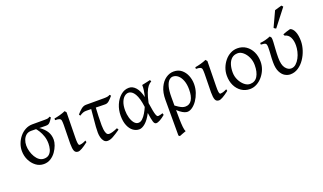

<svg xmlns="http://www.w3.org/2000/svg" viewBox="-91 -1344 3662 2178"><g transform="rotate(-20 1740.0 -254.5)"><path d="M216 -389Q179 -389 155 -369Q131 -349 119 -317.5Q107 -286 107 -250Q107 -215 117.5 -178Q128 -141 146.5 -110Q165 -79 190.5 -60.5Q216 -42 247 -42Q288 -42 311 -64Q334 -86 343 -119Q352 -152 352 -186Q352 -235 338 -276Q324 -317 304.5 -348Q285 -379 268 -396Q269 -396 279 -394.5Q289 -393 301 -390.5Q313 -388 320 -384Q374 -345 398.5 -303Q423 -261 423 -207Q423 -178 409.5 -140.5Q396 -103 371 -67.5Q346 -32 309 -8.5Q272 15 225 15Q172 15 130 -17Q88 -49 63.5 -99.5Q39 -150 39 -210Q39 -255 55.5 -298.5Q72 -342 101 -377Q130 -412 169.5 -433Q209 -454 255 -454Q297 -454 330.5 -454Q364 -454 404 -454Q424 -454 433.5 -455Q443 -456 450 -459Q457 -462 467 -469L479 -455Q459 -424 446.5 -409.5Q434 -395 422.5 -390.5Q411 -386 394 -386Q376 -386 350 -386.5Q324 -387 297.5 -387.5Q271 -388 249 -388.5Q227 -389 216 -389Z M762 -54Q717 -19 686.5 -2Q656 15 639 15Q606 15 594.5 -12.5Q583 -40 583 -100L587 -327Q587 -361 584 -378.5Q581 -396 565 -403Q549 -410 513 -410V-430Q545 -435 581.5 -445Q618 -455 650 -469L666 -449L661 -148Q660 -104 663 -83Q666 -62 670.5 -56.5Q675 -51 682 -51Q690 -51 708.5 -55.5Q727 -60 757 -75Z M1205 -454Q1179 -423 1157 -403.5Q1135 -384 1110 -384Q1084 -384 1043.5 -385Q1003 -386 963.5 -387.5Q924 -389 898 -389H878Q858 -389 841 -382.5Q824 -376 799 -360L789 -377Q812 -405 841 -429.5Q870 -454 901 -454Q962 -454 1021 -454Q1080 -454 1120 -454Q1144 -454 1162 -457Q1180 -460 1191 -469ZM1153 -63Q1098 -25 1062 -5Q1026 15 995 15Q968 15 951.5 -4.5Q935 -24 927.5 -53Q920 -82 920 -111Q920 -176 929 -257.5Q938 -339 945 -430L998 -427Q993 -349 991 -286.5Q989 -224 989 -176Q989 -154 992 -126Q995 -98 1005 -76Q1015 -54 1038 -54Q1056 -54 1079 -60.5Q1102 -67 1141 -84Z M1229 -201Q1229 -272 1255 -333Q1281 -394 1325 -431.5Q1369 -469 1424 -469Q1469 -469 1505 -428.5Q1541 -388 1559 -308Q1569 -347 1574.5 -383Q1580 -419 1578 -447Q1599 -452 1628 -457.5Q1657 -463 1679 -469Q1683 -464 1685 -459.5Q1687 -455 1689 -451Q1665 -438 1645.5 -414Q1626 -390 1609 -346.5Q1592 -303 1576 -229Q1585 -167 1592 -132Q1599 -97 1605.5 -80Q1612 -63 1618 -58.5Q1624 -54 1629 -54Q1637 -54 1652.5 -57.5Q1668 -61 1685 -67Q1686 -63 1687.5 -58Q1689 -53 1691 -45Q1658 -17 1629 -1Q1600 15 1581 15Q1560 15 1550 -16.5Q1540 -48 1529 -127Q1492 -55 1451.5 -20Q1411 15 1377 15Q1337 15 1303.5 -9.5Q1270 -34 1249.5 -82.5Q1229 -131 1229 -201ZM1520 -203Q1506 -313 1474.5 -365.5Q1443 -418 1399 -418Q1375 -418 1351.5 -399Q1328 -380 1312.5 -340.5Q1297 -301 1297 -241Q1297 -195 1309 -153Q1321 -111 1342.5 -84.5Q1364 -58 1394 -58Q1419 -58 1442.5 -80Q1466 -102 1485.5 -135Q1505 -168 1520 -203Z M1958 15Q1944 15 1923.5 7.5Q1903 0 1873.5 -22Q1844 -44 1802 -87Q1807 -92 1804 -99Q1801 -106 1800.5 -112.5Q1800 -119 1816 -121Q1854 -93 1878.5 -77.5Q1903 -62 1920.5 -55.5Q1938 -49 1957 -49Q2008 -49 2034.5 -93Q2061 -137 2061 -218Q2061 -280 2044 -325Q2027 -370 1999 -394Q1971 -418 1936 -418Q1913 -418 1891 -398Q1869 -378 1855.5 -331Q1842 -284 1842 -203Q1842 -184 1842 -157Q1842 -130 1842 -103.5Q1842 -77 1842 -58Q1842 -39 1842 -35Q1842 15 1843 65.5Q1844 116 1848 156Q1852 196 1862 214Q1840 222 1821.5 228.5Q1803 235 1782 244Q1777 241 1774.5 238.5Q1772 236 1768 232Q1768 213 1768 172Q1768 131 1768 79.5Q1768 28 1768 -25Q1768 -78 1768 -124Q1768 -170 1768 -198Q1768 -286 1796.5 -346.5Q1825 -407 1869.5 -438Q1914 -469 1964 -469Q2020 -469 2058 -438Q2096 -407 2115.5 -358.5Q2135 -310 2135 -256Q2135 -203 2118.5 -154.5Q2102 -106 2076 -68Q2050 -30 2018.5 -7.5Q1987 15 1958 15Z M2462 -54Q2417 -19 2386.5 -2Q2356 15 2339 15Q2306 15 2294.5 -12.5Q2283 -40 2283 -100L2287 -327Q2287 -361 2284 -378.5Q2281 -396 2265 -403Q2249 -410 2213 -410V-430Q2245 -435 2281.5 -445Q2318 -455 2350 -469L2366 -449L2361 -148Q2360 -104 2363 -83Q2366 -62 2370.5 -56.5Q2375 -51 2382 -51Q2390 -51 2408.5 -55.5Q2427 -60 2457 -75Z M2714 15Q2656 15 2611 -15.5Q2566 -46 2541 -98Q2516 -150 2516 -217Q2516 -266 2533 -310.5Q2550 -355 2580 -391.5Q2610 -428 2649.5 -448.5Q2689 -469 2733 -469Q2792 -469 2836.5 -438.5Q2881 -408 2906 -356Q2931 -304 2931 -237Q2931 -188 2913.5 -143.5Q2896 -99 2865.5 -63Q2835 -27 2796 -6Q2757 15 2714 15ZM2719 -415Q2674 -415 2646 -390.5Q2618 -366 2604.5 -324.5Q2591 -283 2591 -231Q2591 -180 2612.5 -136.5Q2634 -93 2666.5 -66Q2699 -39 2733 -39Q2794 -39 2824.5 -89Q2855 -139 2855 -223Q2855 -274 2835 -317.5Q2815 -361 2783.5 -388Q2752 -415 2719 -415Z M3061 -181Q3061 -232 3064.5 -272.5Q3068 -313 3068 -367Q3068 -394 3056.5 -405Q3045 -416 2999 -417V-437Q3063 -442 3126 -469L3141 -450Q3145 -434 3143 -397Q3141 -360 3137.5 -311.5Q3134 -263 3134 -209Q3134 -122 3164 -83.5Q3194 -45 3231 -45Q3264 -45 3290 -68Q3316 -91 3334.5 -126Q3353 -161 3362 -200Q3371 -239 3371 -271Q3372 -330 3351.5 -370.5Q3331 -411 3287 -421L3279 -439Q3297 -447 3325 -456Q3353 -465 3371 -469Q3403 -459 3422 -414Q3441 -369 3441 -297Q3440 -245 3422.5 -191Q3405 -137 3373 -90Q3341 -43 3297 -14Q3253 15 3201 15Q3169 15 3137 -3Q3105 -21 3083 -64Q3061 -107 3061 -181ZM3226 -529Q3218 -531 3213 -534.5Q3208 -538 3200 -546L3285 -729Q3301 -734 3326.5 -741Q3352 -748 3370 -753L3386 -735Z"/></g></svg>

Font: ChillKai
Style: Regular
Weight: 400
Designer: ChillType
Foundry: 寒蝉字型
Version: Version 2.000